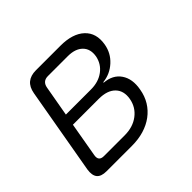

<svg xmlns="http://www.w3.org/2000/svg" viewBox="-135 -710 870 870"><g transform="rotate(-45 300.0 -275.0)"><path d="M93 0Q59 0 45.5 -16.5Q32 -33 37 -67L110 -483Q116 -517 136 -533.5Q156 -550 190 -550H347Q425 -550 464.5 -513Q504 -476 493 -412Q485 -365 450 -333Q415 -301 368 -296L367 -293Q421 -289 447 -251Q473 -213 462 -154Q456 -118 438.5 -89.5Q421 -61 394 -41Q367 -21 332 -10.5Q297 0 255 0ZM134 -257 105 -91Q102 -74 109 -65.5Q116 -57 133 -57H266Q319 -57 355 -84.5Q391 -112 399 -157Q407 -203 380.5 -230Q354 -257 300 -257ZM210 -493Q193 -493 183 -484.5Q173 -476 170 -459L144 -312H305Q353 -312 386 -336.5Q419 -361 427 -402Q434 -444 409.5 -468.5Q385 -493 337 -493Z"/></g></svg>

Font: Maple Mono NL ExtraLight
Style: Italic
Weight: 275
Italic angle: -10°
Monospace: yes
Designer: subframe7536
Version: Version 7.000